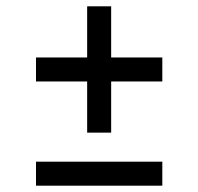

<svg xmlns="http://www.w3.org/2000/svg" viewBox="-20 -588 628 608"><path d="M94 -330H256V-168H332V-330H494V-406H332V-568H256V-406H94ZM94 0H494V-76H94Z"/></svg>

Font: Glegoo
Style: Bold
Weight: 700
Version: Version 2.0.1; ttfautohint (v0.9) -r 48 -G 60